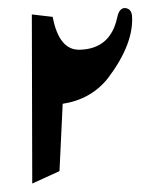

<svg xmlns="http://www.w3.org/2000/svg" viewBox="-20 -462 389 468"><path d="M301.8 -423.8Q306.6 -355.5 243.2 -271.5Q202.1 -219.7 132.8 -209L125 -44.9L58.6 -14.6L57.6 -426.8L108.4 -420.9Q124 -338.9 174.8 -340.8Q249 -342.8 265.6 -418.9Q270.5 -442.4 284.2 -442.4Q299.8 -441.4 301.8 -423.8Z"/></svg>

Font: Urdu Khush Khati
Style: Regular
Weight: 400
Version: Version 001.500